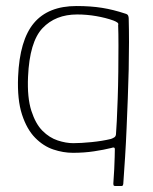

<svg xmlns="http://www.w3.org/2000/svg" viewBox="-20 -500 508 637"><path d="M222 7Q190 7 157 -4Q124 -15 96.5 -43Q69 -71 53 -120Q37 -169 40 -245Q45 -367 92.5 -423.5Q140 -480 234 -480Q281 -480 318.5 -474Q356 -468 395 -455Q403 -453 405 -448.5Q407 -444 407 -439Q408 -403 408 -360Q408 -317 407 -270Q406 -223 404 -173.5Q402 -124 400 -75Q398 -26 395 21Q392 68 389 110Q389 111 388 114Q387 117 384 117H362Q357 117 356.5 113.5Q356 110 356 109Q358 84 359 61Q360 38 360.5 20.5Q361 3 361 -5Q361 -10 357.5 -10.5Q354 -11 349 -9Q325 -3 292 2Q259 7 222 7ZM73 -245Q70 -176 84 -132.5Q98 -89 121 -66Q144 -43 171.5 -34Q199 -25 223 -25Q248 -25 283.5 -28.5Q319 -32 348 -39Q354 -41 359.5 -44.5Q365 -48 365 -58Q366 -68 367.5 -99Q369 -130 370.5 -173Q372 -216 372.5 -262Q373 -308 373 -349Q373 -390 372 -417Q374 -422 369 -425.5Q364 -429 356 -432Q331 -441 299.5 -446.5Q268 -452 236 -452Q164 -452 121 -406.5Q78 -361 73 -245Z"/></svg>

Font: Glory Thin
Style: Regular
Weight: 100
Designer: Robert Leuschke
Foundry: Robert Leuschke
Version: Version 1.011